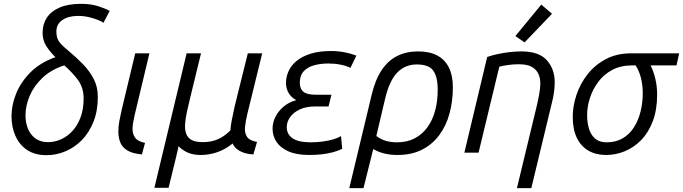

<svg xmlns="http://www.w3.org/2000/svg" viewBox="-20 -796 3561 1001"><path d="M223 13Q162 13 121.5 -14Q81 -41 60.5 -87.5Q40 -134 40 -190Q40 -249 64.5 -309Q89 -369 139.5 -419.5Q190 -470 269 -498Q241 -525 221.5 -555.5Q202 -586 202 -625Q202 -670 224.5 -704Q247 -738 291.5 -757Q336 -776 403 -776Q453 -776 491 -764Q529 -752 552 -739L519 -677Q511 -684 491 -692Q471 -700 444 -706.5Q417 -713 387 -713Q336 -713 305 -691.5Q274 -670 274 -632Q274 -610 280 -594.5Q286 -579 300 -564.5Q314 -550 338 -530Q378 -497 412.5 -461.5Q447 -426 468.5 -384.5Q490 -343 490 -291Q490 -218 467.5 -161.5Q445 -105 407 -66Q369 -27 321 -7Q273 13 223 13ZM231 -55Q266 -55 299 -70Q332 -85 358.5 -114Q385 -143 400.5 -185.5Q416 -228 416 -283Q416 -339 386 -379.5Q356 -420 315 -455Q246 -433 201 -390Q156 -347 134.5 -295.5Q113 -244 113 -196Q113 -133 144 -94Q175 -55 231 -55Z M720 9Q673 5 646 -10.5Q619 -26 608 -51.5Q597 -77 597 -111Q597 -137 602.5 -166.5Q608 -196 615 -226L685 -518H759L682 -196Q678 -177 674.5 -158.5Q671 -140 671 -123Q671 -97 684.5 -78Q698 -59 736 -51Z M785 183 953 -518H1028L971 -284Q962 -247 954.5 -212.5Q947 -178 945 -149.5Q943 -121 950.5 -99.5Q958 -78 978.5 -66.5Q999 -55 1038 -55Q1082 -55 1116 -70Q1150 -85 1181 -116Q1183 -142 1189 -173Q1195 -204 1205 -248L1272 -518H1347L1269 -200Q1261 -166 1257.5 -135.5Q1254 -105 1267 -84Q1280 -63 1320 -56L1301 9Q1284 9 1262 3.5Q1240 -2 1220.5 -15Q1201 -28 1193 -48Q1155 -17 1112.5 -2.5Q1070 12 1027 12Q985 12 956.5 -1.5Q928 -15 911 -34Q908 -21 905 -7Q902 7 898 23L859 183Z M1593 12Q1526 12 1483.5 -7Q1441 -26 1421 -57Q1401 -88 1401 -125Q1401 -157 1416 -187Q1431 -217 1459 -240.5Q1487 -264 1525 -274Q1500 -286 1485.5 -310Q1471 -334 1471 -363Q1471 -395 1484.5 -425Q1498 -455 1526.5 -478.5Q1555 -502 1599.5 -516Q1644 -530 1706 -530Q1742 -530 1776 -523.5Q1810 -517 1838 -506L1807 -442Q1786 -453 1755.5 -459Q1725 -465 1692 -465Q1653 -465 1619 -456Q1585 -447 1564 -425Q1543 -403 1543 -364Q1543 -333 1562 -317.5Q1581 -302 1628 -302H1708L1693 -241H1623Q1576 -241 1543 -225.5Q1510 -210 1492.5 -185.5Q1475 -161 1475 -133Q1475 -96 1505.5 -75Q1536 -54 1600 -54Q1631 -54 1661.5 -58Q1692 -62 1717.5 -69.5Q1743 -77 1758 -87L1764 -20Q1744 -10 1716.5 -2.5Q1689 5 1657 8.5Q1625 12 1593 12Z M1801 185 1918 -303Q1937 -382 1970.5 -431.5Q2004 -481 2051.5 -504.5Q2099 -528 2160 -528Q2220 -528 2260 -506.5Q2300 -485 2320.5 -443.5Q2341 -402 2341 -341Q2341 -268 2323.5 -204Q2306 -140 2270 -91.5Q2234 -43 2180 -15.5Q2126 12 2052 12Q2016 12 1984.5 4.5Q1953 -3 1926 -19L1875 185ZM2050 -54Q2102 -54 2141.5 -74.5Q2181 -95 2208 -132Q2235 -169 2248.5 -219Q2262 -269 2262 -328Q2262 -395 2239 -427.5Q2216 -460 2153 -460Q2092 -460 2051 -417.5Q2010 -375 1988 -282L1942 -87Q1968 -68 1994 -61Q2020 -54 2050 -54Z M2675 185 2777 -238Q2785 -271 2791 -304.5Q2797 -338 2797 -362Q2797 -387 2787.5 -409.5Q2778 -432 2754 -446.5Q2730 -461 2684 -461Q2656 -461 2628 -457Q2600 -453 2583 -448L2475 0H2401L2520 -499Q2546 -508 2576.5 -514.5Q2607 -521 2638.5 -524.5Q2670 -528 2698 -528Q2790 -528 2831 -482Q2872 -436 2872 -367Q2872 -343 2868.5 -316.5Q2865 -290 2858 -263L2750 185ZM2715 -575 2667 -608 2802 -772 2858 -724Z M3140 12Q3087 12 3048 -10.5Q3009 -33 2987.5 -77Q2966 -121 2966 -187Q2966 -243 2985.5 -301.5Q3005 -360 3043.5 -409Q3082 -458 3139 -488Q3196 -518 3271 -518H3521L3507 -455H3372Q3389 -420 3397.5 -381.5Q3406 -343 3406 -303Q3406 -224 3383.5 -164.5Q3361 -105 3323 -66Q3285 -27 3237.5 -7.5Q3190 12 3140 12ZM3143 -54Q3191 -54 3226.5 -75Q3262 -96 3285 -132Q3308 -168 3319.5 -214Q3331 -260 3331 -311Q3331 -351 3322 -388Q3313 -425 3294 -455H3275Q3216 -455 3172 -431.5Q3128 -408 3099 -369Q3070 -330 3055.5 -285Q3041 -240 3041 -196Q3041 -158 3050.5 -125.5Q3060 -93 3082.5 -73.5Q3105 -54 3143 -54Z"/></svg>

Font: Ubuntu Sans
Style: Italic
Weight: 400
Italic angle: -13.5°
Designer: Dalton Maag Ltd
Foundry: Dalton Maag Ltd
Version: Version 1.006